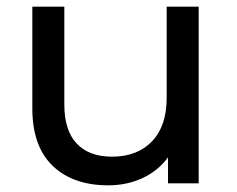

<svg xmlns="http://www.w3.org/2000/svg" viewBox="-20 -550 710 576"><path d="M576 -530V0H484V-78Q455 -38 408 -16Q361 6 305 6Q199 6 138 -52.5Q77 -111 77 -225V-530H173V-236Q173 -159 210 -119.5Q247 -80 316 -80Q392 -80 436 -126Q480 -172 480 -256V-530Z"/></svg>

Font: Montserrat Alternates Medium
Style: Regular
Weight: 500
Designer: Julieta Ulanovsky
Foundry: Julieta Ulanovsky
Version: Version 7.200